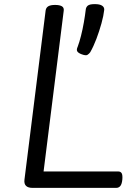

<svg xmlns="http://www.w3.org/2000/svg" viewBox="-20 -914 665 934"><path d="M139 0Q94 0 99 -40L202 -863Q204 -877 215 -883.5Q226 -890 248 -890Q270 -890 281 -883.5Q292 -877 290 -862L192 -80H554Q567 -80 572 -71Q577 -62 575 -40Q573 -19 565.5 -9.5Q558 0 545 0ZM377 -650Q361 -656 356 -664Q351 -672 358 -687Q366 -708 374 -739.5Q382 -771 388 -805.5Q394 -840 397 -866Q398 -879 407 -886.5Q416 -894 441 -894Q465 -894 476.5 -886.5Q488 -879 487 -866Q484 -838 473.5 -800Q463 -762 449 -725Q435 -688 419 -660Q414 -653 406 -647.5Q398 -642 377 -650Z"/></svg>

Font: Playwrite GB J
Style: Italic
Weight: 400
Italic angle: -7.01216°
Designer: Veronika Burian, José Scaglione
Foundry: TypeTogether
Version: Version 1.002